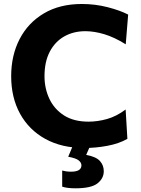

<svg xmlns="http://www.w3.org/2000/svg" viewBox="-20 -748 724 988"><path d="M414 13.5Q298 13.5 213.5 -33Q129 -79.5 83.2 -162.8Q37.5 -246 37.5 -356Q37.5 -463 81 -547Q124.5 -631 206 -679.2Q287.5 -727.5 401 -727.5Q470 -727.5 534 -711Q598 -694.5 639.5 -673L627 -520Q568.5 -556.5 516.5 -572Q464.5 -587.5 419.5 -587.5Q358.5 -587.5 311 -560.8Q263.5 -534 236.2 -482.2Q209 -430.5 209 -356Q209 -293 234 -239.8Q259 -186.5 309.2 -154.2Q359.5 -122 435.5 -122Q482 -122 530.5 -135.5Q579 -149 626.5 -184.5L635.5 -33.5Q592.5 -9 533.2 2.2Q474 13.5 414 13.5ZM368.5 221Q325.5 221 300 212.5V129.5Q306 131.5 318.5 133.5Q331 135.5 345.5 135.5Q399 135.5 399 102.5Q399 89 385 77.5Q371 66 331 58.5L367 -27H445V0L423.5 49Q474.5 58.5 494.2 80.5Q514 102.5 514 133Q514 170 481.8 195.5Q449.5 221 368.5 221Z"/></svg>

Font: Heraclito
Style: Bold
Weight: 700
Designer: Kostas Bartsokas (font) & Cristiano Sobral (main changes)
Foundry: Kostas Bartsokas (font) & Cristiano Sobral (main changes)
Version: Version 1.00;July 8, 2020;FontCreator 13.0.0.2655 64-bit